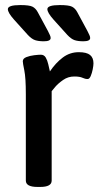

<svg xmlns="http://www.w3.org/2000/svg" viewBox="-20 -736 406 758"><path d="M153 -573Q132 -573 118.5 -577.5Q105 -582 90 -598L35 -659Q11 -686 11 -700Q11 -716 60 -716Q96 -716 108.5 -709.5Q121 -703 129 -688L169 -614Q174 -604 177 -597.5Q180 -591 180 -586Q180 -573 153 -573ZM309 -573Q288 -573 274.5 -577.5Q261 -582 246 -598L191 -659Q167 -686 167 -700Q167 -716 216 -716Q252 -716 264.5 -709.5Q277 -703 285 -688L325 -614Q330 -604 333 -597.5Q336 -591 336 -586Q336 -573 309 -573ZM128 2Q82 2 82 -23V-364Q82 -429 76 -458Q70 -487 70 -494Q70 -505 84 -510.5Q98 -516 115 -518Q132 -520 141 -520Q154 -520 160.5 -509Q167 -498 170.5 -482.5Q174 -467 177 -454Q200 -488 228 -509Q256 -530 291 -530Q322 -530 335.5 -519Q349 -508 349 -486Q349 -477 346 -462Q343 -447 338 -435.5Q333 -424 326 -424Q316 -424 305.5 -429Q295 -434 273 -434Q249 -434 229.5 -420.5Q210 -407 198 -393Q186 -379 184 -376V-23Q184 2 139 2Z"/></svg>

Font: Asap Medium
Style: Regular
Weight: 500
Designer: Pablo Cosgaya
Foundry: Omnibus-Type
Version: Version 3.001; ttfautohint (v1.8.3)